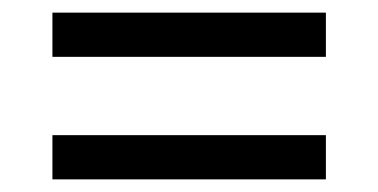

<svg xmlns="http://www.w3.org/2000/svg" viewBox="-20 -509 599 304"><path d="M63 -419V-489H496V-419ZM63 -225V-295H496V-225Z"/></svg>

Font: Noto Serif Armenian
Style: Regular
Weight: 400
Designer: Monotype Design Team
Foundry: Monotype Imaging Inc.
Version: Version 2.007